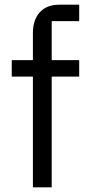

<svg xmlns="http://www.w3.org/2000/svg" viewBox="-20 -797 378 817"><path d="M120 0V-471H30V-541H120V-656Q120 -712 149 -744.5Q178 -777 233 -777H317V-707H200V-541H317V-471H200V0Z"/></svg>

Font: IBM Plex Sans JP
Style: Regular
Weight: 400
Designer: Mike Abbink; Paul van der Laan; Pieter van Rosmalen; Wujin Sim; Yejin Wi; Jinhee Kim; Boomi Park; Yona Kim; Kichan Ma
Foundry: Sandoll Inc.
Version: Version 1.000